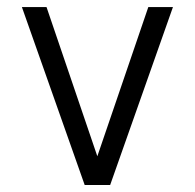

<svg xmlns="http://www.w3.org/2000/svg" viewBox="-20 -528 556 548"><path d="M257.8 -82 403.3 -507.8H473.6L294.4 0H221.7L42.5 -507.8H112.8Z"/></svg>

Font: Giphurs Light
Style: Regular
Weight: 300
Version: Version 0.920; ttfautohint (v1.8.4.7-5d5b)